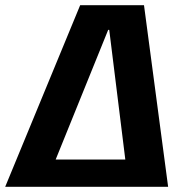

<svg xmlns="http://www.w3.org/2000/svg" viewBox="-51 -720 713 740"><path d="M258 -700H504L597 0H445L370 -605H366L121 0H-31ZM134 -105H460L446 0H120Z"/></svg>

Font: Pathway Extreme SemiCondensed
Style: Bold Italic
Weight: 700
Width: 4
Italic angle: -8°
Version: Version 1.001;gftools[0.9.26]